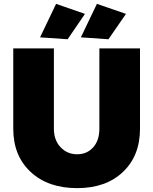

<svg xmlns="http://www.w3.org/2000/svg" viewBox="-20 -949 785 983"><path d="M267.1 -929.2 415 -877.9 326.2 -748 185.1 -757.8ZM476.1 -929.2 625 -877.9 535.2 -748 394 -757.8ZM255.9 -290Q255.9 -231.4 290 -195.3Q324.2 -159.2 375 -159.2Q425.3 -159.2 457 -194.6Q488.8 -230 488.8 -290V-701.2H696.8V-290Q696.8 -151.4 609.4 -68.6Q522 14.2 375 14.2Q226.1 14.2 137 -68.6Q47.9 -151.4 47.9 -290V-701.2H255.9Z"/></svg>

Font: Montserrat arm ExtraBold
Style: Regular
Weight: 800
Designer: Julieta Ulanovsky
Foundry: Julieta Ulanovsky
Version: Version 6.000;PS 006.000;hotconv 1.0.88;makeotf.lib2.5.64775